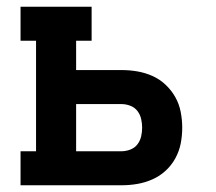

<svg xmlns="http://www.w3.org/2000/svg" viewBox="-20 -550 640 570"><path d="M41 0V-101H87V-429H41V-530H252V-429H206V-342H341Q365 -342 388 -338Q411 -334 432.5 -324.5Q454 -315 471.5 -298.5Q489 -282 500.5 -261.5Q512 -241 516.5 -217.5Q521 -194 521 -171Q521 -147 516.5 -124Q512 -101 500.5 -80Q489 -59 471.5 -43Q454 -27 432.5 -17.5Q411 -8 388 -4Q365 0 341 0ZM206 -101H341Q354 -101 367 -106Q380 -111 388 -121.5Q396 -132 399 -145Q402 -158 402 -171Q402 -184 399 -197Q396 -210 388 -220.5Q380 -231 367 -236Q354 -241 341 -241H206Z"/></svg>

Font: Iosevka Curly Slab Extended
Style: Bold
Weight: 700
Width: 7
Monospace: yes
Designer: Belleve Invis
Foundry: Belleve Invis
Version: Version 11.1.0; ttfautohint (v1.8.3)